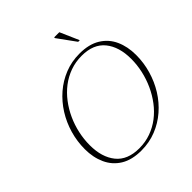

<svg xmlns="http://www.w3.org/2000/svg" viewBox="-232 -1021 1187 1187"><g transform="rotate(-45 361.0 -428.0)"><path d="M118.5 -239Q118.5 -134 169 -71.5Q219.5 -9 322 -9Q375.5 -9 422.8 -26Q470 -43 509.5 -73.2Q549 -103.5 580 -144.5Q611 -185.5 632.8 -233.2Q654.5 -281 666 -332.5Q677.5 -384 677.5 -436Q677.5 -541 627 -603.5Q576.5 -666 474 -666Q420.5 -666 373.2 -649Q326 -632 286.5 -601.8Q247 -571.5 215.8 -530.5Q184.5 -489.5 162.8 -441.8Q141 -394 129.8 -342.5Q118.5 -291 118.5 -239ZM716 -431.5Q716 -363.5 697.2 -298.8Q678.5 -234 643.8 -178.2Q609 -122.5 560.2 -80.2Q511.5 -38 451 -14Q390.5 10 321.5 10Q239 10 185.5 -23Q132 -56 105.8 -113.5Q79.5 -171 79.5 -243.5Q79.5 -311.5 98.2 -376.2Q117 -441 152 -496.8Q187 -552.5 235.8 -594.8Q284.5 -637 344.8 -661Q405 -685 474 -685Q556.5 -685 610.2 -652Q664 -619 690 -561.8Q716 -504.5 716 -431.5ZM534 -742H520L434.5 -860V-866.5H479.5Z"/></g></svg>

Font: Newsreader 24pt ExtraLight
Style: Italic
Weight: 250
Italic angle: -17°
Designer: Hugues Gentile
Foundry: Production Type
Version: Version 1.003